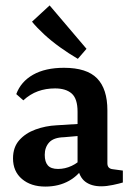

<svg xmlns="http://www.w3.org/2000/svg" viewBox="-20 -680 490 708"><path d="M147 8Q94 8 61 -20Q28 -48 28 -96Q28 -137 51 -163Q74 -189 111 -202.5Q148 -216 189 -218L285 -224V-180L216 -174Q178 -173 161.5 -155Q145 -137 145 -109Q145 -83 156.5 -70Q168 -57 194 -57Q220 -57 244.5 -68.5Q269 -80 283 -98L293 -73Q273 -35 235 -13.5Q197 8 147 8ZM40 -333Q57 -379 102 -404.5Q147 -430 216 -430Q300 -430 338 -391Q376 -352 376 -273V-78Q376 -58 396 -56L433 -51V-7Q420 -3 396.5 2Q373 7 353 7Q317 7 294.5 -10Q272 -27 266 -66V-268Q266 -316 244.5 -335Q223 -354 183 -354Q149 -354 120 -343.5Q91 -333 66 -310ZM299 -500 267 -463Q233 -483 201 -506Q169 -529 142.5 -553.5Q116 -578 98 -600L163 -660Z"/></svg>

Font: Yrsa SemiBold
Style: Regular
Weight: 600
Version: Version 2.004